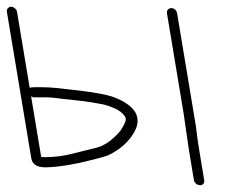

<svg xmlns="http://www.w3.org/2000/svg" viewBox="-39 -507 671 568"><path d="M565.1 26 550.5 -62C546.9 -83.3 543.6 -107.3 540.5 -134L484.9 -468C483.5 -476.2 476.2 -483 467.9 -483C459.5 -483 453.5 -476.2 454.9 -468L503.8 -174L520.1 -62L534.7 26C536.1 34.2 544.8 41 553.1 41C561.5 41 566.5 34.2 565.1 26ZM53 -222C56 -220 58.9 -219 61.5 -219H97.5C109.5 -219 124.4 -217.7 142.2 -215L195.5 -209.1C219.1 -206.6 242.9 -202.9 267 -198C303.5 -188.3 325.3 -175.2 332.5 -158.6C335.2 -152.3 330.1 -139.5 317.2 -120C293.4 -91.9 268.8 -75 243.6 -69.3C235.6 -67.5 215.4 -62.5 183 -54.3C154.2 -46.1 124.5 -42 92 -42C88 -42 85 -42.3 82.8 -43ZM-6.1 -487C-14 -487 -19.9 -479.9 -18.6 -472L53.5 -39C56.5 -21 70.3 -12 95 -12C133.2 -12 193.5 -23.4 222.9 -31.5C244.4 -37.4 270.7 -41.9 287.9 -51C324.8 -70.5 350.1 -96.2 363.9 -128C377.8 -166 356.5 -196.2 300 -218.6C278.8 -227 238.3 -234.5 178.3 -241C148.2 -244.3 116.6 -249 85.8 -249H62.3C55.8 -249 51.3 -248.3 48.9 -247L11.4 -472C10.1 -479.9 1.8 -487 -6.1 -487Z"/></svg>

Font: MewTooHand
Style: WideLta
Weight: 400
Designer: Mew Too, Robert Jablonski
Version: Version 0.77